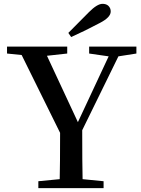

<svg xmlns="http://www.w3.org/2000/svg" viewBox="-20 -980 736 1000"><path d="M350.6 -787.1 335.9 -808.6Q373 -846.7 443.4 -917Q486.3 -960 513.7 -960Q544.9 -960 554.7 -933.6Q556.6 -926.8 556.6 -919.9Q556.6 -889.6 500 -860.4Q499 -859.4 498 -859.4Q424.8 -820.3 350.6 -787.1ZM596.7 -686.5 408.2 -301.8Q408.2 -122.1 410.2 -46.9L519.5 -36.1V0H179.7V-36.1L291 -46.9Q293 -119.1 293 -288.1L92.8 -693.4L16.6 -701.2V-737.3H330.1V-701.2L224.6 -689.5L385.7 -343.8L545.9 -686.5L444.3 -701.2V-737.3H690.4V-701.2Z"/></svg>

Font: GenYoMin JP SemiBold
Style: Regular
Weight: 600
Version: Version 1.001;PS 1;hotconv 16.6.51;makeotf.lib2.5.65220 DEVE